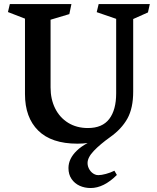

<svg xmlns="http://www.w3.org/2000/svg" viewBox="-20 -696 781 953"><path d="M416.5 -60.5Q487.8 -60.5 522.2 -105.5Q556.6 -150.4 556.6 -232.9V-602.5L460 -635.7L469.7 -675.8H723.6L714.4 -634.3L641.1 -601.6V-241.2Q641.1 -159.2 612.3 -107.4Q583.5 -55.7 526.9 -15.6Q477.1 20 445.8 52.7Q414.6 85.4 414.6 113.3Q414.6 130.9 424.8 147Q435.1 163.1 451.2 169.9Q458.5 173.3 468.3 173.3Q483.4 173.3 505.9 167.2Q528.3 161.1 547.9 151.4L560.1 172.4Q495.1 237.3 429.7 237.3Q400.4 237.3 375.5 226.1Q350.6 214.8 335.2 192.4Q319.8 169.9 319.8 138.2Q319.8 91.8 360.8 52.2Q380.9 32.2 415 13.7Q394 17.1 364.3 17.1Q235.4 17.1 169.7 -47.9Q104 -112.8 104 -229V-603.5L19.5 -636.2L28.8 -675.8H334.5L324.2 -626L231 -598.1V-261.7Q231 -203.6 253.7 -158Q276.4 -112.3 318.4 -86.4Q360.4 -60.5 416.5 -60.5Z"/></svg>

Font: Vesper Libre Medium
Style: Regular
Weight: 500
Designer: Robert Keller & Kimya Gandhi
Foundry: Mota Italic
Version: Version 1.058